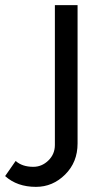

<svg xmlns="http://www.w3.org/2000/svg" viewBox="-143 -542 393 748"><path d="M-123 144 -82 85Q-56.6 107.9 -13.2 107.9Q20 107.9 45.4 83.3Q70.8 58.6 70.8 22.9V-522H159.2V17.1Q159.2 89.8 110.8 137.9Q62.5 186 -2.9 186Q-76.2 186 -123 144Z"/></svg>

Font: Rawline Medium
Style: Regular
Weight: 500
Designer: Matt McInerney, Pablo Impallari, Rodrigo Fuenzalida
Foundry: Matt McInerney, Pablo Impallari, Rodrigo Fuenzalida
Version: Version 4.020;PS 004.020;hotconv 1.0.88;makeotf.lib2.5.64775